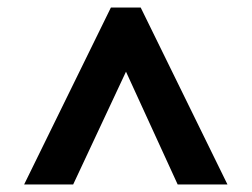

<svg xmlns="http://www.w3.org/2000/svg" viewBox="-20 -738 668 509"><path d="M274 -718H353L583 -249H451L314 -548L174 -249H44Z"/></svg>

Font: Noto Sans Bengali ExtraBold
Style: Regular
Weight: 800
Designer: Jelle Bosma - Monotype Design Team
Foundry: Monotype Imaging Inc.
Version: Version 2.003; ttfautohint (v1.8.4.7-5d5b)